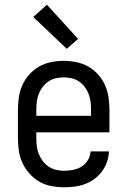

<svg xmlns="http://www.w3.org/2000/svg" viewBox="-20 -786 540 814"><path d="M252 8Q225 8 198 3Q171 -2 147.5 -15.5Q124 -29 105.5 -49.5Q87 -70 75.5 -94.5Q64 -119 60 -146Q56 -173 56 -200V-320Q56 -347 60 -374Q64 -401 75 -425.5Q86 -450 104.5 -470.5Q123 -491 146 -504Q169 -517 196 -522.5Q223 -528 250 -528Q277 -528 304 -522.5Q331 -517 354 -504Q377 -491 395.5 -470.5Q414 -450 425 -425.5Q436 -401 440 -374Q444 -347 444 -320V-225H134V-200Q134 -183 136 -166Q138 -149 144.5 -133Q151 -117 161.5 -103Q172 -89 186.5 -79.5Q201 -70 218 -66Q235 -62 252 -62Q271 -62 290.5 -66Q310 -70 326 -80Q342 -90 352.5 -107Q363 -124 364 -144H442Q441 -121 433.5 -99.5Q426 -78 412.5 -59.5Q399 -41 380.5 -27.5Q362 -14 341 -6Q320 2 297 5Q274 8 252 8ZM366 -295V-320Q366 -337 364 -354Q362 -371 356 -387Q350 -403 339.5 -417Q329 -431 315 -440.5Q301 -450 284 -454Q267 -458 250 -458Q233 -458 216 -454Q199 -450 185 -440.5Q171 -431 160.5 -417Q150 -403 144 -387Q138 -371 136 -354Q134 -337 134 -320V-295ZM263 -579 121 -714 179 -766 311 -621Z"/></svg>

Font: Iosevka www.saffi
Style: Regular
Weight: 400
Monospace: yes
Designer: Belleve Invis
Foundry: Belleve Invis
Version: Version 22.0.2; ttfautohint (v1.8.3)